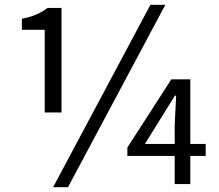

<svg xmlns="http://www.w3.org/2000/svg" viewBox="-20 -766 913 799"><path d="M166 -298V-642H71V-688Q107 -695 131 -705.5Q155 -716 178 -733H236V-298ZM201 13 606 -746H668L263 13ZM707 0V-247L713 -368H708L652 -278L583 -167H836V-117H510V-152L693 -436H772V0Z"/></svg>

Font: Noto Sans JP Thin
Style: Regular
Weight: 400
Version: Version 2.004-H2;hotconv 1.0.118;makeotfexe 2.5.65603